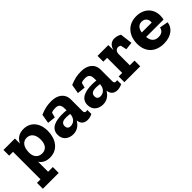

<svg xmlns="http://www.w3.org/2000/svg" viewBox="101 -1276 2305 2305"><g transform="rotate(-45 1253.5 -123.5)"><path d="M549 -236C549 -377 470 -460 356 -460C274 -460 228 -417 204 -365V-451H10V-354H75V113H15V213H284V113H204V-57C231 -15 277 10 342 10C478 10 549 -103 549 -236ZM415 -223C415 -133 371 -92 310 -92C246 -92 204 -137 204 -211L205 -227C208 -303 243 -358 310 -358C372 -358 415 -311 415 -223Z M639 -419 619 -302 722 -291 739 -355C760 -366 781 -368 808 -368C881 -368 882 -313 882 -267V-252C859 -255 833 -256 808 -256C705 -256 598 -230 598 -119C598 -25 672 10 737 10C810 10 856 -34 882 -80V-79C888 -25 921 10 981 10C1009 10 1038 2 1062 -11L1061 -79C1054 -77 1048 -76 1042 -76C1021 -76 1011 -85 1011 -111V-307C1011 -410 929 -460 832 -460C758 -460 718 -451 639 -419ZM882 -184C876 -113 829 -82 784 -82C745 -82 731 -105 731 -134C731 -183 771 -196 817 -196C838 -196 861 -193 882 -190Z M1145 -419 1125 -302 1228 -291 1245 -355C1266 -366 1287 -368 1314 -368C1387 -368 1388 -313 1388 -267V-252C1365 -255 1339 -256 1314 -256C1211 -256 1104 -230 1104 -119C1104 -25 1178 10 1243 10C1316 10 1362 -34 1388 -80V-79C1394 -25 1427 10 1487 10C1515 10 1544 2 1568 -11L1567 -79C1560 -77 1554 -76 1548 -76C1527 -76 1517 -85 1517 -111V-307C1517 -410 1435 -460 1338 -460C1264 -460 1224 -451 1145 -419ZM1388 -184C1382 -113 1335 -82 1290 -82C1251 -82 1237 -105 1237 -134C1237 -183 1277 -196 1323 -196C1344 -196 1367 -193 1388 -190Z M1897 -457C1836 -457 1806 -417 1791 -365V-451H1607V-353H1672V-97H1612V0H1881V-97H1801V-285C1801 -329 1827 -352 1856 -352C1868 -352 1878 -348 1891 -340L1908 -263L2006 -274L1986 -432C1955 -450 1922 -457 1897 -457Z M2487 -142 2379 -162C2374 -135 2355 -92 2286 -92C2221 -92 2187 -129 2180 -199H2476C2481 -222 2483 -244 2483 -264C2481 -381 2396 -460 2271 -460C2128 -460 2045 -356 2045 -217C2045 -66 2143 10 2277 10C2407 10 2481 -62 2487 -142ZM2350 -274H2181C2189 -330 2218 -368 2271 -368C2332 -368 2356 -319 2350 -274Z"/></g></svg>

Font: Zilla Slab Bold
Style: Regular
Weight: 700
Designer: Typotheque.com
Foundry: Typotheque type foundry
Version: Version 1.3; 2018